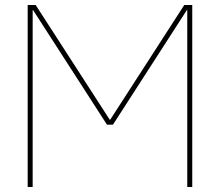

<svg xmlns="http://www.w3.org/2000/svg" viewBox="-20 -750 882 770"><path d="M731 0V-709H729L433 -250H409L113 -709H111V0H91V-730H123L420 -270H422L719 -730H751V0Z"/></svg>

Font: Mplus 1p Thin
Style: Regular
Weight: 250
Version: Version 1.061